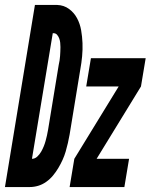

<svg xmlns="http://www.w3.org/2000/svg" viewBox="-67 -755 608 775"><path d="M-47 0 74 -735H164Q191 -734 211.5 -719Q232 -704 244 -681.5Q256 -659 260.5 -633Q265 -607 266 -581Q267 -555 264.5 -528Q262 -501 257 -474L214 -212Q211 -195 207 -177.5Q203 -160 198 -143Q193 -126 185.5 -109.5Q178 -93 168.5 -77Q159 -61 147 -46.5Q135 -32 119.5 -21Q104 -10 87 -5Q70 0 53 0ZM62 -114Q74 -114 83.5 -123Q93 -132 99 -142.5Q105 -153 109.5 -164Q114 -175 117 -186Q120 -197 122.5 -208Q125 -219 127 -231L170 -493Q172 -502 173.5 -511Q175 -520 175.5 -529Q176 -538 176.5 -547Q177 -556 177 -565Q177 -574 176 -583Q175 -592 172 -600Q169 -608 163.5 -614.5Q158 -621 149 -621H146ZM214 0 233 -114 412 -406H281L300 -520H521L502 -406L323 -114H454L435 0Z"/></svg>

Font: Iosevka Heavy
Style: Italic
Weight: 900
Italic angle: -9°
Monospace: yes
Designer: Belleve Invis
Foundry: Belleve Invis
Version: Version 32.5.0; ttfautohint (v1.8.4)